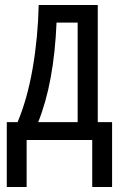

<svg xmlns="http://www.w3.org/2000/svg" viewBox="-20 -557 485 764"><path d="M369 -71H426V187H347V0H86V187H7V-71H50Q89 -164 110 -285.5Q131 -407 134 -537H369ZM205 -467Q195 -228 132 -71H289V-467Z"/></svg>

Font: Noto Sans UI Cond
Style: Regular
Weight: 400
Width: 3
Designer: Monotype Design Team
Foundry: Monotype Imaging Inc.
Version: Version 1.001